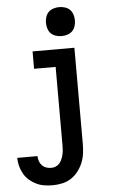

<svg xmlns="http://www.w3.org/2000/svg" viewBox="-63 -792 626 1056"><g transform="rotate(-5 250.0 -263.5)"><path d="M185 223Q162 223 139 219.5Q116 216 95 206Q74 196 56 180.5Q38 165 26.5 144.5Q15 124 9 101.5Q3 79 3 56H115Q115 70 119.5 83.5Q124 97 134 107.5Q144 118 157.5 122.5Q171 127 185 127Q198 127 210 122Q222 117 230.5 107Q239 97 244 85Q249 73 252 60.5Q255 48 256 35.5Q257 23 257 10V-424H138V-520H369V10Q369 37 365.5 63.5Q362 90 352 114.5Q342 139 325.5 160.5Q309 182 287 196.5Q265 211 238.5 217Q212 223 185 223ZM305 -590Q289 -590 273 -595Q257 -600 246 -611Q235 -622 230 -638Q225 -654 225 -670Q225 -686 230 -702Q235 -718 246 -729Q257 -740 273 -745Q289 -750 305 -750Q321 -750 337 -745Q353 -740 364 -729Q375 -718 380 -702Q385 -686 385 -670Q385 -654 380 -638Q375 -622 364 -611Q353 -600 337 -595Q321 -590 305 -590Z"/></g></svg>

Font: Iosevka Fixed
Style: Bold
Weight: 700
Monospace: yes
Designer: Belleve Invis
Foundry: Belleve Invis
Version: Version 32.3.0